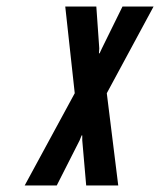

<svg xmlns="http://www.w3.org/2000/svg" viewBox="-20 -567 490 587"><path d="M55.5 0H153.5L223.5 -138L229.5 -153H231.5V-138L243.5 0H341.5L306.5 -282L449.5 -547H354.5L291.5 -419L284.5 -404H282.5L283.5 -419L274.5 -547H179.5L208.5 -282Z"/></svg>

Font: League Gothic
Style: Italic
Weight: 400
Designer: The League of Moveable Type
Version: Version 1.600; ttfautohint (v1.8.3)